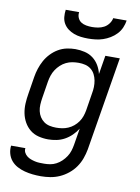

<svg xmlns="http://www.w3.org/2000/svg" viewBox="-102 -808 804 1099"><g transform="rotate(10 300.0 -258.5)"><path d="M214 223Q189 223 165.5 220.5Q142 218 119 212Q96 206 75.5 195Q55 184 40.5 167Q26 150 19.5 127Q13 104 16 80H99Q97 94 103 105.5Q109 117 119 125Q129 133 141 137.5Q153 142 166 145Q179 148 192.5 148.5Q206 149 220 149Q237 149 255 146Q273 143 290 134Q307 125 321 111.5Q335 98 345.5 82Q356 66 361.5 48.5Q367 31 370 13L386 -84Q373 -63 354 -44.5Q335 -26 313 -14Q291 -2 266.5 3Q242 8 218 8Q189 8 161.5 1Q134 -6 113 -23Q92 -40 78.5 -64Q65 -88 59.5 -115.5Q54 -143 55.5 -172Q57 -201 62 -230L78 -330Q82 -355 90 -379.5Q98 -404 110.5 -427Q123 -450 142 -470Q161 -490 184 -503.5Q207 -517 232.5 -522.5Q258 -528 283 -528Q311 -528 338 -521.5Q365 -515 386 -499Q407 -483 420.5 -460Q434 -437 440 -411L458 -520H542L452 25Q447 52 437.5 78.5Q428 105 411.5 129Q395 153 371.5 172Q348 191 322 202.5Q296 214 268.5 218.5Q241 223 214 223ZM251 -66Q268 -66 285.5 -68.5Q303 -71 320.5 -78.5Q338 -86 352.5 -98Q367 -110 378 -125.5Q389 -141 395 -158.5Q401 -176 404 -193L420 -293Q424 -313 424.5 -332.5Q425 -352 421.5 -370.5Q418 -389 409.5 -405.5Q401 -422 386.5 -433.5Q372 -445 353.5 -449.5Q335 -454 315 -454Q297 -454 278.5 -451Q260 -448 242.5 -439.5Q225 -431 210.5 -417.5Q196 -404 185.5 -388Q175 -372 169 -354Q163 -336 160 -318L144 -218Q141 -199 140 -180Q139 -161 143 -143Q147 -125 156.5 -110Q166 -95 180.5 -84.5Q195 -74 213.5 -70Q232 -66 251 -66ZM343 -600Q322 -600 301 -602.5Q280 -605 261 -612Q242 -619 226 -631Q210 -643 200 -660Q190 -677 188 -698Q186 -719 189 -740H267Q264 -723 270.5 -707.5Q277 -692 290 -683.5Q303 -675 320 -672Q337 -669 354 -669Q371 -669 389 -672Q407 -675 423 -683.5Q439 -692 450.5 -707.5Q462 -723 465 -740H543Q540 -719 531 -698Q522 -677 506 -660Q490 -643 470 -631Q450 -619 429 -612Q408 -605 386 -602.5Q364 -600 343 -600Z"/></g></svg>

Font: Iosevka Aile Oblique
Style: Regular
Weight: 400
Italic angle: -9°
Designer: Belleve Invis
Foundry: Belleve Invis
Version: Version 31.1.0; ttfautohint (v1.8.4)